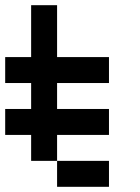

<svg xmlns="http://www.w3.org/2000/svg" viewBox="-20 -820 540 740"><path d="M0 -500V-600H100V-800H200V-600H400V-500H200V-400H400V-300H200V-200H100V-300H0V-400H100V-500ZM200 -200H400V-100H200Z"/></svg>

Font: GalmuriMono9 Regular
Style: Regular
Weight: 400
Designer: Lee Minseo (quiple)
Version: Version 2.399;hotconv 1.1.1;makeotfexe 2.6.0 DEVELOPMENT